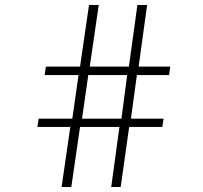

<svg xmlns="http://www.w3.org/2000/svg" viewBox="-20 -750 813 770"><path d="M536 -483H663L658 -449H529L505 -274H636L631 -241H498L464 0H426L459 -241H301L266 0H227L262 -241H130L135 -274H270L295 -449H159L164 -483H301L337 -730H376L340 -483H497L531 -730H570ZM467 -274 490 -449H334L309 -274Z"/></svg>

Font: GFS Gazis
Style: Regular
Weight: 400
Designer: George Matthiopoulos
Foundry: George Matthiopoulos
Version: Version 1.0